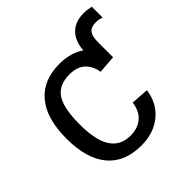

<svg xmlns="http://www.w3.org/2000/svg" viewBox="-170 -762 908 908"><g transform="rotate(-45 284.0 -308.0)"><path d="M380.4 -373.5Q373.5 -417.5 345.7 -443.4Q317.9 -469.2 266.6 -469.2Q196.8 -469.2 165.5 -422.9Q134.3 -376.5 134.3 -266.6Q134.3 -161.1 167.5 -110.4Q200.7 -59.6 267.6 -59.6Q314.5 -59.6 345.9 -85Q377.4 -110.4 384.8 -163.1L473.6 -157.2Q463.4 -81.1 408.7 -35.6Q354 9.8 270 9.8Q159.2 9.8 100.8 -60.3Q42.5 -130.4 42.5 -264.6Q42.5 -397.9 101.1 -468Q159.7 -538.1 269 -538.1Q342.3 -538.1 394 -502.9Q398.4 -562 430.4 -594.2Q462.4 -626.5 520 -626.5Q543 -626.5 568.4 -620.6V-547.4Q551.3 -555.2 529.8 -555.2Q497.6 -555.2 484.1 -537.8Q470.7 -520.5 470.7 -482.9V-380.4Z"/></g></svg>

Font: Arimo
Style: Regular
Weight: 400
Designer: Steve Matteson
Foundry: Monotype Imaging Inc.
Version: Version 1.33